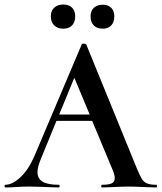

<svg xmlns="http://www.w3.org/2000/svg" viewBox="-32 -830 715 850"><path d="M660 0Q642 0 604 -2Q562 -4 537 -4Q511 -4 473 -2Q437 0 420 0Q416 0 416 -6Q416 -12 420 -12Q450 -12 463 -18.5Q476 -25 476 -42Q476 -57 464 -84L376 -295H218L150 -129Q134 -91 134 -68Q134 -39 157 -25.5Q180 -12 228 -12Q232 -12 232 -6Q232 0 227 0Q214 0 170 -2Q120 -4 94 -4Q70 -4 38 -2Q10 0 -8 0Q-12 0 -12 -6Q-12 -12 -8 -12Q22 -12 57.5 -44.5Q93 -77 119 -136L330 -634Q330 -637 337 -637Q346 -637 350 -633L574 -84Q589 -49 596.5 -37Q604 -25 618 -18.5Q632 -12 660 -12Q663 -12 663 -6Q663 0 660 0ZM230 -323H365L297 -486ZM193 -758Q193 -782 208 -796Q223 -810 248 -810Q273 -810 287 -796Q301 -782 301 -758Q301 -732 287 -717.5Q273 -703 248 -703Q223 -703 208 -717.5Q193 -732 193 -758ZM369 -758Q369 -782 383.5 -795.5Q398 -809 423 -809Q447 -809 460.5 -795.5Q474 -782 474 -758Q474 -732 460.5 -717.5Q447 -703 423 -703Q397 -703 383 -717.5Q369 -732 369 -758Z"/></svg>

Font: Cormorant Upright
Style: Bold
Weight: 700
Designer: Christian Thalmann (Catharsis Fonts)
Foundry: Catharsis Fonts
Version: Version 3.302